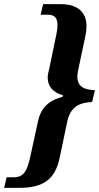

<svg xmlns="http://www.w3.org/2000/svg" viewBox="-71 -781 478 926"><path d="M-51 125H22C140 125 195 83 217 -21L253 -193C269 -270 316 -286 373 -289L387 -346C339 -348 302 -360 302 -412C302 -422 304 -432 306 -443L340 -603C346 -632 346 -644 346 -657C346 -719 306 -761 223 -761H137L125 -710H160C194 -710 206 -693 206 -661C206 -643 204 -628 200 -611L167 -452C163 -437 159 -419 159 -408C159 -365 183 -336 233 -321L231 -314C160 -296 125 -257 112 -195L75 -25C60 42 45 74 -5 74H-39Z"/></svg>

Font: Noto Serif Tamil Condensed
Style: Bold Italic
Weight: 700
Width: 3
Italic angle: -12°
Designer: Indian Type Foundry, Tom Grace, and the Monotype Design Team
Foundry: Monotype Imaging Inc.
Version: Version 2.003